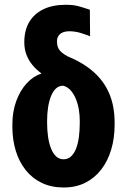

<svg xmlns="http://www.w3.org/2000/svg" viewBox="-20 -789 536 818"><path d="M83.5 -608.9Q83.5 -659.7 104.5 -695.1Q125.5 -730.5 164.8 -749.5Q204.1 -768.6 259.8 -768.6Q292 -768.6 312 -763.2Q332 -757.8 362.8 -747.6L363.8 -634.3Q351.6 -639.6 326.4 -647.7Q301.3 -655.8 275.9 -655.8Q258.8 -655.8 246.8 -650.6Q234.9 -645.5 228.8 -635.7Q222.7 -626 222.7 -612.3Q222.7 -605.5 223.9 -597.9Q225.1 -590.3 229.2 -582.3Q233.4 -574.2 242.4 -566.2Q251.5 -558.1 266.6 -549.8Q332.5 -522.9 377.7 -483.4Q422.9 -443.8 445.6 -390.1Q468.3 -336.4 468.3 -267.1V-257.3Q468.3 -200.7 453.9 -152.1Q439.5 -103.5 411.6 -67.1Q383.8 -30.8 343.5 -10.5Q303.2 9.8 251 9.8Q198.7 9.8 158 -9.8Q117.2 -29.3 89.4 -64.5Q61.5 -99.6 47.1 -146.7Q32.7 -193.8 32.7 -249V-258.8Q32.7 -313.5 49.3 -358.6Q65.9 -403.8 94 -434.3Q122.1 -464.8 155.8 -475.1L154.3 -478Q134.8 -492.2 118.7 -511.5Q102.5 -530.8 93 -554.9Q83.5 -579.1 83.5 -608.9ZM180.7 -274.9V-265.1Q180.7 -233.9 184.8 -205.8Q189 -177.7 197.5 -156.2Q206.1 -134.8 219.2 -122.6Q232.4 -110.4 251 -110.4Q269.5 -110.4 282.7 -122.6Q295.9 -134.8 304.2 -156.2Q312.5 -177.7 316.2 -205.8Q319.8 -233.9 319.8 -265.1V-274.9Q319.8 -299.3 315.7 -323.5Q311.5 -347.7 302.7 -368.7Q293.9 -389.6 280.8 -404.3Q267.6 -418.9 249.5 -423.8Q231 -423.8 218.3 -411.9Q205.6 -399.9 197.3 -379.2Q189 -358.4 184.8 -331.5Q180.7 -304.7 180.7 -274.9Z"/></svg>

Font: Roboto Condensed ExtraBold
Style: Regular
Weight: 800
Designer: Christian Robertson
Foundry: Google
Version: Version 3.008; 2023